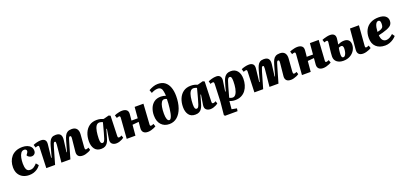

<svg xmlns="http://www.w3.org/2000/svg" viewBox="36 -2091 7647 3633"><g transform="rotate(-20 3859.0 -275.0)"><path d="M335 -531Q386 -531 428.5 -515Q471 -499 497 -467.5Q523 -436 523 -387Q523 -349 499.5 -326Q476 -303 440 -303Q415 -303 389.5 -317.5Q364 -332 354 -356L377 -388Q403 -424 390 -447Q377 -470 346 -470Q304 -470 279.5 -435Q255 -400 244.5 -345Q234 -290 234 -230Q234 -161 253.5 -117Q273 -73 330 -73Q372 -73 406.5 -97.5Q441 -122 467 -152L509 -102Q500 -89 482 -69.5Q464 -50 435.5 -31Q407 -12 367.5 1Q328 14 277 14Q209 14 154 -13.5Q99 -41 67 -95Q35 -149 35 -228Q35 -288 52.5 -342.5Q70 -397 106.5 -439.5Q143 -482 199.5 -506.5Q256 -531 335 -531Z M962 -353Q964 -383 961.5 -398.5Q959 -414 943 -414Q927 -414 918 -394Q909 -374 892 -319L800 0H623L638 -415Q638 -435 633.5 -442Q629 -449 615 -449Q604 -449 591.5 -444.5Q579 -440 566 -435L548 -494Q577 -508 620.5 -519Q664 -530 705 -530Q758 -530 785 -501.5Q812 -473 805 -413L776 -152L786 -150L844 -366Q858 -417 875.5 -454Q893 -491 922.5 -511Q952 -531 1002 -531Q1071 -531 1097.5 -495Q1124 -459 1115 -385L1085 -152L1094 -150L1155 -366Q1170 -420 1189.5 -457Q1209 -494 1241 -512.5Q1273 -531 1325 -531Q1394 -531 1425.5 -490Q1457 -449 1451 -377L1432 -134Q1430 -103 1434 -89.5Q1438 -76 1454 -76Q1476 -76 1504 -92L1521 -42Q1504 -28 1475 -15Q1446 -2 1415 6Q1384 14 1358 14Q1293 14 1266.5 -17Q1240 -48 1245 -99L1271 -359Q1274 -391 1269 -402.5Q1264 -414 1250 -414Q1240 -414 1233 -406.5Q1226 -399 1218 -376.5Q1210 -354 1197 -308L1108 0H927Z M2092 -119Q2091 -98 2095.5 -86.5Q2100 -75 2119 -75Q2132 -75 2146.5 -81Q2161 -87 2171 -94L2187 -43Q2175 -32 2150.5 -19Q2126 -6 2094.5 4Q2063 14 2031 14Q1978 14 1946 -15.5Q1914 -45 1923 -108L1955 -308L1944 -309L1910 -189Q1899 -148 1886.5 -111.5Q1874 -75 1855 -47Q1836 -19 1805.5 -2.5Q1775 14 1727 14Q1639 14 1596 -45Q1553 -104 1553 -197Q1553 -293 1585 -368.5Q1617 -444 1678 -487.5Q1739 -531 1828 -531Q1873 -531 1907 -521.5Q1941 -512 1961 -503L2072 -532L2105 -516ZM1788 -83Q1805 -83 1817 -96Q1829 -109 1842.5 -147Q1856 -185 1876 -260L1927 -451Q1914 -458 1896 -463.5Q1878 -469 1861 -469Q1818 -469 1793.5 -431Q1769 -393 1758 -328Q1747 -263 1745 -183Q1745 -124 1755.5 -103.5Q1766 -83 1788 -83Z M2565 -225 2437 -213 2418 0H2242L2273 -410Q2276 -449 2252 -449Q2242 -449 2230.5 -445.5Q2219 -442 2202 -436L2184 -494Q2197 -501 2223 -509.5Q2249 -518 2280.5 -524.5Q2312 -531 2340 -531Q2397 -531 2429 -505Q2461 -479 2457 -423Q2455 -390 2451.5 -358Q2448 -326 2445 -294H2571L2590 -517H2767L2741 -110Q2740 -93 2744.5 -84.5Q2749 -76 2762 -76Q2774 -76 2786.5 -81Q2799 -86 2814 -93L2833 -37Q2820 -28 2792.5 -16Q2765 -4 2731.5 5Q2698 14 2667 14Q2609 14 2579.5 -15.5Q2550 -45 2554 -98Z M2963 -718Q3004 -742 3051.5 -759Q3099 -776 3149 -776Q3234 -776 3289 -734.5Q3344 -693 3371.5 -618.5Q3399 -544 3399 -443Q3399 -310 3363 -206.5Q3327 -103 3260 -44.5Q3193 14 3100 14Q2998 14 2937 -52.5Q2876 -119 2876 -238Q2876 -316 2902 -382.5Q2928 -449 2982 -490Q3036 -531 3122 -531Q3144 -531 3172 -525.5Q3200 -520 3218 -512Q3217 -532 3215.5 -554Q3214 -576 3209 -597Q3196 -692 3115 -692Q3080 -692 3047 -681Q3014 -670 2986 -654ZM3124 -57Q3148 -57 3168.5 -106Q3189 -155 3202 -263Q3208 -311 3211 -357.5Q3214 -404 3215 -449Q3203 -456 3190.5 -459.5Q3178 -463 3163 -463Q3130 -463 3108.5 -430.5Q3087 -398 3076.5 -340Q3066 -282 3066 -205Q3066 -134 3081 -95.5Q3096 -57 3124 -57Z M3987 -119Q3986 -98 3990.5 -86.5Q3995 -75 4014 -75Q4027 -75 4041.5 -81Q4056 -87 4066 -94L4082 -43Q4070 -32 4045.5 -19Q4021 -6 3989.5 4Q3958 14 3926 14Q3873 14 3841 -15.5Q3809 -45 3818 -108L3850 -308L3839 -309L3805 -189Q3794 -148 3781.5 -111.5Q3769 -75 3750 -47Q3731 -19 3700.5 -2.5Q3670 14 3622 14Q3534 14 3491 -45Q3448 -104 3448 -197Q3448 -293 3480 -368.5Q3512 -444 3573 -487.5Q3634 -531 3723 -531Q3768 -531 3802 -521.5Q3836 -512 3856 -503L3967 -532L4000 -516ZM3683 -83Q3700 -83 3712 -96Q3724 -109 3737.5 -147Q3751 -185 3771 -260L3822 -451Q3809 -458 3791 -463.5Q3773 -469 3756 -469Q3713 -469 3688.5 -431Q3664 -393 3653 -328Q3642 -263 3640 -183Q3640 -124 3650.5 -103.5Q3661 -83 3683 -83Z M4162 -401Q4163 -427 4158 -437.5Q4153 -448 4138 -448Q4127 -448 4112 -444Q4097 -440 4088 -435L4072 -492Q4099 -505 4145.5 -518Q4192 -531 4237 -531Q4291 -531 4314.5 -496.5Q4338 -462 4329 -408L4299 -204L4310 -202L4343 -320Q4355 -363 4367.5 -401Q4380 -439 4399.5 -468Q4419 -497 4450 -514Q4481 -531 4530 -531Q4612 -531 4659 -473.5Q4706 -416 4706 -315Q4706 -251 4689 -192Q4672 -133 4637.5 -86.5Q4603 -40 4549.5 -13Q4496 14 4423 14Q4393 14 4362.5 7.5Q4332 1 4313 -9L4298 152L4400 171L4392 225L4140 226L4123 206L4149 -60ZM4471 -434Q4456 -434 4444.5 -423.5Q4433 -413 4419.5 -377.5Q4406 -342 4386 -269L4330 -67Q4365 -48 4396 -48Q4435 -48 4461 -87.5Q4487 -127 4499.5 -193Q4512 -259 4512 -336Q4512 -389 4502.5 -411.5Q4493 -434 4471 -434Z M5152 -353Q5154 -383 5151.5 -398.5Q5149 -414 5133 -414Q5117 -414 5108 -394Q5099 -374 5082 -319L4990 0H4813L4828 -415Q4828 -435 4823.5 -442Q4819 -449 4805 -449Q4794 -449 4781.5 -444.5Q4769 -440 4756 -435L4738 -494Q4767 -508 4810.5 -519Q4854 -530 4895 -530Q4948 -530 4975 -501.5Q5002 -473 4995 -413L4966 -152L4976 -150L5034 -366Q5048 -417 5065.5 -454Q5083 -491 5112.5 -511Q5142 -531 5192 -531Q5261 -531 5287.5 -495Q5314 -459 5305 -385L5275 -152L5284 -150L5345 -366Q5360 -420 5379.5 -457Q5399 -494 5431 -512.5Q5463 -531 5515 -531Q5584 -531 5615.5 -490Q5647 -449 5641 -377L5622 -134Q5620 -103 5624 -89.5Q5628 -76 5644 -76Q5666 -76 5694 -92L5711 -42Q5694 -28 5665 -15Q5636 -2 5605 6Q5574 14 5548 14Q5483 14 5456.5 -17Q5430 -48 5435 -99L5461 -359Q5464 -391 5459 -402.5Q5454 -414 5440 -414Q5430 -414 5423 -406.5Q5416 -399 5408 -376.5Q5400 -354 5387 -308L5298 0H5117Z M6094 -225 5966 -213 5947 0H5771L5802 -410Q5805 -449 5781 -449Q5771 -449 5759.5 -445.5Q5748 -442 5731 -436L5713 -494Q5726 -501 5752 -509.5Q5778 -518 5809.5 -524.5Q5841 -531 5869 -531Q5926 -531 5958 -505Q5990 -479 5986 -423Q5984 -390 5980.5 -358Q5977 -326 5974 -294H6100L6119 -517H6296L6270 -110Q6269 -93 6273.5 -84.5Q6278 -76 6291 -76Q6303 -76 6315.5 -81Q6328 -86 6343 -93L6362 -37Q6349 -28 6321.5 -16Q6294 -4 6260.5 5Q6227 14 6196 14Q6138 14 6108.5 -15.5Q6079 -45 6083 -98Z M6603 15Q6524 15 6474.5 -24Q6425 -63 6425 -134Q6425 -163 6430 -211.5Q6435 -260 6441.5 -314.5Q6448 -369 6453 -414Q6456 -449 6431 -449Q6421 -449 6408.5 -445Q6396 -441 6381 -435L6363 -493Q6374 -499 6402 -508Q6430 -517 6464 -524Q6498 -531 6528 -531Q6580 -531 6607 -505Q6634 -479 6630 -427Q6628 -399 6623 -370Q6618 -341 6613 -309Q6644 -323 6675.5 -331.5Q6707 -340 6742 -340Q6798 -340 6830 -309Q6862 -278 6862 -219Q6862 -159 6830.5 -105.5Q6799 -52 6741 -18.5Q6683 15 6603 15ZM7000 15Q6942 15 6914 -15Q6886 -45 6890 -99L6926 -517H7106L7074 -110Q7073 -93 7077.5 -84.5Q7082 -76 7096 -76Q7107 -76 7119.5 -81Q7132 -86 7148 -93L7167 -36Q7154 -27 7126.5 -15Q7099 -3 7065.5 6Q7032 15 7000 15ZM6626 -49Q6646 -49 6662 -71.5Q6678 -94 6686.5 -129Q6695 -164 6695 -202Q6695 -262 6655 -262Q6632 -262 6603 -247Q6599 -228 6595.5 -203Q6592 -178 6590 -154Q6588 -130 6588 -114Q6588 -85 6595.5 -67Q6603 -49 6626 -49Z M7502 -531Q7592 -531 7639 -495.5Q7686 -460 7686 -398Q7686 -328 7633.5 -293Q7581 -258 7483 -232L7395 -210Q7401 -139 7428.5 -108Q7456 -77 7498 -77Q7535 -77 7570.5 -97.5Q7606 -118 7637 -147L7673 -95Q7649 -67 7613.5 -42Q7578 -17 7534.5 -1.5Q7491 14 7445 14Q7331 14 7264.5 -48Q7198 -110 7198 -224Q7198 -320 7235 -389Q7272 -458 7340.5 -494.5Q7409 -531 7502 -531ZM7520 -402Q7520 -470 7479 -470Q7443 -470 7421 -423.5Q7399 -377 7393 -278L7442 -290Q7481 -301 7500.5 -323Q7520 -345 7520 -402Z"/></g></svg>

Font: Literata 36pt ExtraBold
Style: Italic
Weight: 800
Italic angle: -2°
Designer: Latin by Veronika Burian and Jose Scaglione. Greek by Irene Vlachou. Cyrillic by Vera Evstafieva
Foundry: TypeTogether
Version: Version 3.002